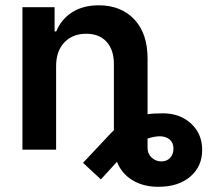

<svg xmlns="http://www.w3.org/2000/svg" viewBox="-20 -573 829 735"><path d="M194.8 -319.8V0H65.9V-545.4H189V-452.6H195.3Q214.4 -499.5 256.3 -526.1Q298.3 -552.7 357.9 -552.7Q443.8 -552.7 494.6 -498.3Q545.4 -443.8 544.9 -347.2V-135.7Q567.4 -139.2 603.5 -139.2Q668.5 -139.2 711.2 -100.1Q753.9 -61 753.9 0.5Q754.4 63.5 708.7 102.8Q663.1 142.1 586.4 142.1Q528.3 142.1 486.8 116.7Q445.3 91.3 427.7 46.4L366.2 113.8L297.9 50.3L387.7 -45.4Q406.7 -66.4 416 -74.2V-327.6Q416 -382.3 387.9 -413.1Q359.9 -443.8 310.1 -443.8Q258.3 -443.8 226.6 -410.9Q194.8 -377.9 194.8 -319.8ZM544.9 -5.9Q544.9 15.6 560.5 30.3Q576.2 44.9 598.1 44.9Q618.7 44.9 631.3 31.2Q644 17.6 644 -4.4Q644 -26.4 629.9 -38.6Q615.7 -50.8 592.8 -51.3Q571.3 -51.3 544.9 -42.5Z"/></svg>

Font: Interop SemBd
Style: Regular
Weight: 600
Designer: Rasmus Andersson, Google, Jang Haemin
Foundry: jhaemin
Version: Version 1.007